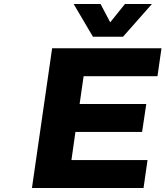

<svg xmlns="http://www.w3.org/2000/svg" viewBox="-20 -942 829 962"><path d="M140.1 0 241.2 -700.2H789.1L769 -560.1H398.9L378.9 -420.9H712.9L691.9 -280.8H357.9L337.9 -140.1H719.2L699.2 0ZM349.1 -921.9H483.9L532.2 -830.1L606 -921.9H741.2L596.2 -757.8H445.8Z"/></svg>

Font: Trueno
Style: Bold Italic
Weight: 700
Designer: Julieta Ulanovsky
Foundry: Julieta Ulanovsky
Version: Version 3.001b | FøM Fix